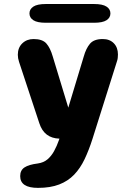

<svg xmlns="http://www.w3.org/2000/svg" viewBox="-20 -674 659 932"><path d="M164.5 238Q78 238 78 181Q78 152.5 98.8 138.8Q119.5 125 163.5 119.5Q191.5 115.5 210.2 99.8Q229 84 242.5 59.5Q256 35 266.5 5L268.5 -1Q194.5 -3 171 -75.5L72.5 -373.5Q66.5 -391.5 66.5 -408Q66.5 -442.5 88.2 -463.5Q110 -484.5 143 -484.5Q186 -484.5 205 -463Q224 -441.5 236 -400L311.5 -151.5L386.5 -399.5Q397.5 -439 416.8 -461.8Q436 -484.5 479 -484.5Q512.5 -484.5 532.5 -464Q552.5 -443.5 552.5 -409.5Q552.5 -401.5 551.5 -392.5Q550.5 -383.5 547 -374L429 0Q411.5 55 390.5 99Q369.5 143 339.8 174Q310 205 267.2 221.5Q224.5 238 164.5 238ZM123 -609Q123 -629.5 142 -642Q161 -654.5 202.5 -654.5H436.5Q478 -654.5 497 -642Q516 -629.5 516 -609Q516 -588 497 -575.8Q478 -563.5 436.5 -563.5H202.5Q161 -563.5 142 -575.8Q123 -588 123 -609Z"/></svg>

Font: Sono Monospace
Style: Bold
Weight: 700
Designer: Tyler Finck
Foundry: Tyler Finck
Version: Version 2.112